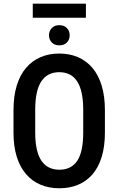

<svg xmlns="http://www.w3.org/2000/svg" viewBox="-20 -1011 643 1041"><path d="M548.8 -413.6V-292.5Q548.8 -217.3 531.5 -160.6Q514.2 -104 481.7 -66.2Q449.2 -28.3 403.6 -9.3Q357.9 9.8 301.8 9.8Q246.1 9.8 200.4 -9.3Q154.8 -28.3 121.8 -66.2Q88.9 -104 71 -160.6Q53.2 -217.3 53.2 -292.5V-413.6Q53.2 -489.7 70.8 -547.1Q88.4 -604.5 121.3 -643.1Q154.3 -681.6 200 -701.2Q245.6 -720.7 300.8 -720.7Q356.9 -720.7 402.6 -701.2Q448.2 -681.6 481 -643.1Q513.7 -604.5 531.2 -547.1Q548.8 -489.7 548.8 -413.6ZM431.2 -292.5V-414.6Q431.2 -468.8 422.6 -507.6Q414.1 -546.4 397.5 -571Q380.9 -595.7 356.7 -607.7Q332.5 -619.6 300.8 -619.6Q270 -619.6 245.8 -607.7Q221.7 -595.7 204.8 -571Q188 -546.4 179.4 -507.6Q170.9 -468.8 170.9 -414.6V-292.5Q170.9 -239.3 179.7 -200.9Q188.5 -162.6 205.3 -138.4Q222.2 -114.3 246.6 -102.5Q271 -90.8 301.8 -90.8Q333 -90.8 357.4 -102.5Q381.8 -114.3 398.2 -138.4Q414.6 -162.6 422.9 -200.9Q431.2 -239.3 431.2 -292.5ZM245.6 -819.8Q245.6 -842.8 260.5 -858.6Q275.4 -874.5 301.8 -874.5Q328.1 -874.5 343 -858.6Q357.9 -842.8 357.9 -819.8Q357.9 -796.9 343 -781Q328.1 -765.1 301.8 -765.1Q275.4 -765.1 260.5 -781Q245.6 -796.9 245.6 -819.8ZM445.8 -991.2V-915H157.7V-991.2Z"/></svg>

Font: Roboto Condensed Medium
Style: Regular
Weight: 500
Designer: Christian Robertson
Foundry: Google
Version: Version 3.0